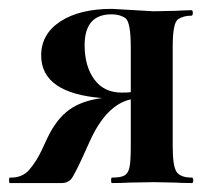

<svg xmlns="http://www.w3.org/2000/svg" viewBox="-28 -409 480 429"><path d="M221.2 -377Q161.1 -377 161.1 -308.1Q161.1 -261.2 182.6 -231.7Q204.1 -202.1 244.1 -202.1Q257.3 -202.1 264.2 -203.1V-303.2Q264.2 -359.9 252.2 -368.4Q240.2 -377 221.2 -377ZM399.9 -374Q381.8 -374 369.9 -366Q357.9 -357.9 357.9 -305.2V-81.1Q357.9 -38.1 366.5 -25.1Q375 -12.2 400.9 -12.2Q403.8 -12.2 403.8 -6.1Q403.8 0 400.9 0Q377.9 0 365.2 -1L314.9 -2L259.8 -1Q246.6 0 222.2 0Q220.2 0 220.2 -6.1Q220.2 -12.2 222.2 -12.2Q242.2 -12.2 250.5 -17.1Q258.8 -22 261.5 -35.9Q264.2 -49.8 264.2 -81.1V-187Q209 -174.8 171.9 -91.8Q137.7 -14.2 129.4 -7.1Q121.1 0 110.8 0H-5.9Q-7.8 0 -7.8 -6.1Q-7.8 -12.2 -5.9 -12.2Q22 -11.2 38.1 -30.5Q54.2 -49.8 64.7 -72.5Q75.2 -95.2 78.1 -101.1Q98.1 -143.1 126.5 -163.6Q154.8 -184.1 200.2 -189.9Q64 -200.7 64 -285.2Q64 -333 106.9 -361.1Q149.9 -389.2 222.2 -389.2L314.9 -383.8L363.8 -384.8Q377 -385.7 399.9 -386.2Q402.8 -386.2 402.8 -380.1Q402.8 -374 399.9 -374Z"/></svg>

Font: Cormorant-Bold
Style: Bold
Weight: 700
Designer: Christian Thalmann (Catharsis Fonts)
Version: Version 3.000